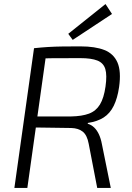

<svg xmlns="http://www.w3.org/2000/svg" viewBox="-20 -928 654 948"><path d="M377 -699Q450 -699 495.5 -681Q541 -663 560 -619.5Q579 -576 568 -498Q560 -443 541.5 -405.5Q523 -368 492 -348Q461 -328 414 -321L413 -317Q431 -312 445 -298.5Q459 -285 468.5 -264.5Q478 -244 483 -217L527 0H460L418 -218Q410 -261 388.5 -278Q367 -295 332 -296Q271 -297 227 -297.5Q183 -298 153.5 -298.5Q124 -299 105 -300L114 -353H330Q385 -354 419.5 -367Q454 -380 473.5 -412Q493 -444 501 -501Q509 -557 500 -587Q491 -617 461 -629Q431 -641 376 -641Q294 -641 236 -640.5Q178 -640 157 -639L148 -690Q185 -694 218 -696Q251 -698 289 -698.5Q327 -699 377 -699ZM212 -690 115 0H51L148 -690ZM501 -908 533 -859 339 -731 317 -761Z"/></svg>

Font: Exo 2 Light
Style: Italic
Weight: 300
Italic angle: -8°
Designer: Natanael Gama
Foundry: Natanael Gama
Version: Version 2.010